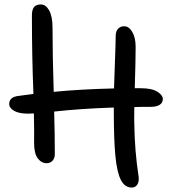

<svg xmlns="http://www.w3.org/2000/svg" viewBox="-20 -802 759 855"><path d="M188 -75.2Q164.1 -75.2 147.9 -97.2Q131.8 -119.1 131.8 -166Q132.8 -212.9 130.9 -296.9Q122.1 -295.9 106 -295.9Q64.9 -295.9 43 -308.3Q21 -320.8 21 -338.9Q21 -367.7 56.2 -374Q68.4 -375.5 92.5 -378.9Q116.7 -382.3 128.9 -383.8Q122.1 -548.8 122.1 -733.9Q122.1 -758.8 131.6 -770.5Q141.1 -782.2 162.1 -782.2Q184.1 -782.2 199 -755.4Q213.9 -728.5 213.9 -679.2Q213.9 -557.6 219.2 -393.1Q341.3 -404.8 487.8 -408.2Q488.8 -450.2 491.9 -529.8Q495.1 -609.4 495.1 -640.1Q495.1 -662.6 505.6 -673.8Q516.1 -685.1 533.2 -685.1Q554.2 -685.1 569.1 -659.7Q584 -634.3 584 -592.8Q584 -533.2 580.1 -409.2H605Q655.8 -409.2 680.4 -393.8Q705.1 -378.4 705.1 -360.8Q705.1 -344.2 690.9 -335.2Q676.8 -326.2 650.9 -326.2Q601.1 -326.2 578.1 -325.2Q578.1 -315.9 577.9 -300Q577.6 -284.2 577.6 -272Q577.6 -259.8 578.1 -250Q579.6 -129.9 597.2 -16.1Q600.1 7.3 591.3 20.3Q582.5 33.2 566.9 33.2Q535.6 33.2 518.3 -0.5Q501 -34.2 493.9 -106.4Q486.8 -178.7 486.8 -308.1V-323.2Q340.8 -318.4 221.2 -305.2Q224.1 -205.1 224.1 -115.2Q224.1 -97.2 213.9 -86.2Q203.6 -75.2 188 -75.2Z"/></svg>

Font: Shantell Sans Irregular Bouncy
Style: Regular
Weight: 400
Designer: Stephen Nixon, Anya Danilova, Shantell Martin
Foundry: Arrow Type
Version: Version 1.006;[9816181b4]